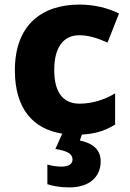

<svg xmlns="http://www.w3.org/2000/svg" viewBox="-20 -579 567 839"><path d="M420 126C420 65 371 44 329 35L338 9C399 6 444 -10 483 -35V-171C437 -143 382 -126 327 -126C260 -126 217 -170 217 -273C217 -375 259 -425 327 -425C368 -425 407 -412 450 -393L500 -520C452 -544 392 -559 327 -559C165 -559 45 -472 45 -272C45 -103 125 -15 252 5L222 72C273 80 297 93 297 118C297 138 279 149 250 149C228 149 207 146 187 140V226C208 233 242 240 283 240C368 240 420 196 420 126Z"/></svg>

Font: Noto Sans Myanmar UI ExtraBold
Style: Regular
Weight: 800
Designer: Monotype Design Team
Foundry: Monotype Imaging Inc.
Version: Version 2.103